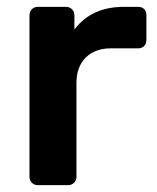

<svg xmlns="http://www.w3.org/2000/svg" viewBox="-20 -540 459 560"><path d="M90 0Q80 0 73 -7Q66 -14 66 -24V-495Q66 -506 73 -513Q80 -520 90 -520H172Q183 -520 190 -513Q197 -506 197 -495V-454Q247 -520 341 -520H383Q394 -520 400.5 -513.5Q407 -507 407 -496V-423Q407 -413 400.5 -406Q394 -399 383 -399H304Q257 -399 230 -372Q203 -345 203 -298V-24Q203 -14 196 -7Q189 0 179 0Z"/></svg>

Font: Rubik AZ
Style: Regular
Weight: 500
Designer: Hubert and Fischer
Foundry: Hubert & Fischer
Version: Version 2.000